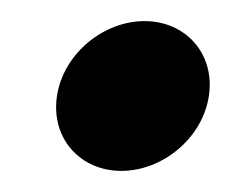

<svg xmlns="http://www.w3.org/2000/svg" viewBox="-20 -142 234 182"><path d="M34 -51C28 -11 56 20 95 20C134 20 172 -11 178 -51C184 -91 156 -122 117 -122C78 -122 40 -91 34 -51Z"/></svg>

Font: Charger Pro
Style: ExBdObl
Weight: 400
Designer: Jasper
Foundry: Cannot Into Space Fonts
Version: Version 1.09